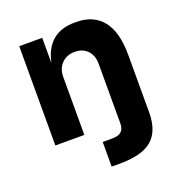

<svg xmlns="http://www.w3.org/2000/svg" viewBox="-137 -679 927 996"><g transform="rotate(-20 326.0 -181.0)"><path d="M310 67H362Q398 67 413.5 52Q429 37 429 7V-322Q429 -367 403 -394.5Q377 -422 333 -422Q288 -422 260.5 -393.5Q233 -365 233 -319V0H73V-548H200V-409Q233 -565 385 -565H392Q488 -565 538.5 -502Q589 -439 589 -313V4Q589 108 533.5 155.5Q478 203 356 203H310Z"/></g></svg>

Font: Sora-SIA
Style: Bold
Weight: 700
Designer: Jonathan Barnbrook, Julián Moncada
Foundry: Barnbrook Fonts
Version: Version 2.000